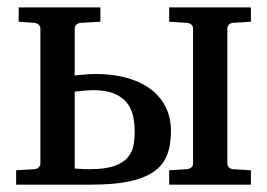

<svg xmlns="http://www.w3.org/2000/svg" viewBox="-20 -502 727 522"><path d="M444.8 -145Q444.8 -106.9 433.8 -79.6Q422.9 -52.2 397.2 -34.7Q371.6 -17.1 330.1 -8.5Q288.6 0 228 0H23.9V-39.1L73.2 -42Q82 -43 85.9 -47.6Q89.8 -52.2 89.8 -57.1V-424.8Q89.8 -429.7 85.7 -434.3Q81.5 -439 73.2 -439.9L30.8 -442.9V-481.9H252.9V-442.9L200.2 -439.9Q190.9 -439 187 -434.3Q183.1 -429.7 183.1 -424.8V-296.9Q192.9 -297.9 203.1 -298.8Q211.9 -299.8 222.2 -300.3Q232.4 -300.8 241.2 -300.8Q285.6 -300.8 323 -290.8Q360.4 -280.8 387.5 -261.2Q414.6 -241.7 429.7 -212.4Q444.8 -183.1 444.8 -145ZM439.9 0V-39.1L487.8 -42Q497.1 -43 501 -47.6Q504.9 -52.2 504.9 -57.1V-424.8Q504.9 -429.7 501 -434.3Q497.1 -439 487.8 -439.9L439.9 -442.9V-481.9H662.1V-442.9L613.8 -439.9Q605.5 -439 601.8 -434.3Q598.1 -429.7 598.1 -424.8V-57.1Q598.1 -52.2 601.8 -47.6Q605.5 -43 613.8 -42L662.1 -39.1V0ZM346.2 -145Q346.2 -169.9 340.8 -190.4Q335.4 -210.9 322.5 -225.6Q309.6 -240.2 288.1 -248.5Q266.6 -256.8 233.9 -256.8Q227.1 -256.8 218.8 -256.3Q210.4 -255.9 202.1 -254.9Q192.9 -253.9 183.1 -252.9V-43.9L195.8 -43Q201.2 -42.5 208.3 -42.2Q215.3 -42 223.1 -42Q265.6 -42 290 -50.5Q314.5 -59.1 326.9 -73.5Q339.4 -87.9 342.8 -106.4Q346.2 -125 346.2 -145Z"/></svg>

Font: Charis SIL CyrE
Style: Regular
Weight: 400
Foundry: SIL International
Version: Version 5.000